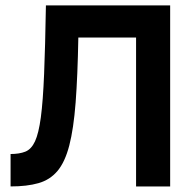

<svg xmlns="http://www.w3.org/2000/svg" viewBox="-20 -670 680 690"><path d="M145 -650.5H591.5V0H469V-535H261.5Q259 -396.5 251.8 -301.8Q244.5 -207 229 -147.2Q213.5 -87.5 186.5 -55.5Q159.5 -23.5 118.2 -11.8Q77 0 18 0V-116.5Q49.5 -116.5 71 -125Q92.5 -133.5 105.8 -162Q119 -190.5 126.8 -248.5Q134.5 -306.5 138.5 -404.2Q142.5 -502 145 -650.5Z"/></svg>

Font: Overused Grotesk SemiBold
Style: Regular
Weight: 610
Version: Version 0.004